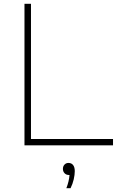

<svg xmlns="http://www.w3.org/2000/svg" viewBox="-20 -760 622 1004"><path d="M108 0V-740H142V-33H571V0ZM371 135Q371 154 365.5 178Q360 202 349 224H327Q341 188.5 343.5 155H340Q326.5 155 317.8 146Q309 137 309 123Q309 109.5 317.2 100.8Q325.5 92 338 92Q353.5 92 362.2 103Q371 114 371 135Z"/></svg>

Font: Encode Sans Expanded Thin
Style: Regular
Weight: 250
Width: 7
Designer: Multiple Designers
Foundry: Impallari Type
Version: Version 2.000